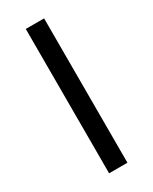

<svg xmlns="http://www.w3.org/2000/svg" viewBox="-145 -559 477 599"><g transform="rotate(-30 94.0 -260.0)"><path d="M61 -520H127V0H61Z"/></g></svg>

Font: Aspekta 300
Style: Regular
Weight: 300
Designer: Ivo Dolenc
Version: Version 2.000